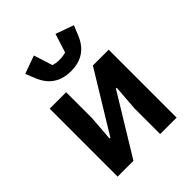

<svg xmlns="http://www.w3.org/2000/svg" viewBox="-215 -904 1031 1031"><g transform="rotate(-45 300.0 -389.0)"><path d="M76 -516H201V-321L190 -175H196L404 -516H524V0H399V-195L410 -341H404L196 0H76ZM300 -577Q182 -577 138 -685L115 -741L218 -778L252 -671Q260 -668 273.5 -666Q287 -664 300 -664Q313 -664 326.5 -666Q340 -668 348 -671L382 -778L485 -741L462 -685Q418 -577 300 -577Z"/></g></svg>

Font: IBM Plex Mono SmBld
Style: Regular
Weight: 600
Monospace: yes
Designer: Mike Abbink, Paul van der Laan, Pieter van Rosmalen
Foundry: Bold Monday
Version: Version 2.3